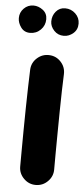

<svg xmlns="http://www.w3.org/2000/svg" viewBox="-101 -826 414 943"><g transform="rotate(5 105.5 -354.5)"><path d="M123.5 -557.6Q158.2 -556.2 181.4 -530.5Q204.6 -504.9 203.1 -470.2Q201.7 -437 200.4 -388.9Q199.2 -340.8 198.5 -286.1Q197.8 -231.4 197.3 -177.2Q196.8 -123 196.5 -76.7Q196.3 -30.3 196.3 0Q196.3 34.2 171.6 58.8Q147 83.5 112.3 83.5Q78.1 83.5 53.5 58.8Q28.8 34.2 28.8 0Q28.8 -31.2 29.1 -77.6Q29.3 -124 29.8 -178.5Q30.3 -232.9 31.2 -288.3Q32.2 -343.8 33.4 -393.1Q34.7 -442.4 36.1 -478Q37.6 -512.7 63.5 -535.9Q89.4 -559.1 123.5 -557.6ZM253.4 -724.1Q253.4 -694.3 232.4 -676.3Q211.4 -658.2 186 -658.2Q156.7 -658.2 137.7 -678.7Q118.7 -699.2 118.7 -723.6Q118.7 -752 136.2 -772.7Q153.8 -793.5 181.2 -793.5Q210.9 -793.5 232.2 -773.2Q253.4 -752.9 253.4 -724.1ZM93.3 -731.9Q93.3 -701.2 71.8 -679.7Q50.3 -658.2 19.5 -658.2Q-9.3 -658.2 -25.4 -680.4Q-41.5 -702.6 -41.5 -726.1Q-41.5 -753.9 -22 -773.7Q-2.4 -793.5 25.4 -793.5Q49.8 -793.5 71.5 -777.1Q93.3 -760.7 93.3 -731.9Z"/></g></svg>

Font: Mikhak Black
Style: Regular
Weight: 900
Designer: Amin Abedi
Version: Version 3.3